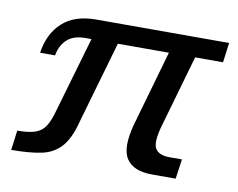

<svg xmlns="http://www.w3.org/2000/svg" viewBox="-53 -465 660 533"><g transform="rotate(10 276.5 -198.5)"><path d="M405.8 0Q352.7 0 333.2 -29.5Q313.6 -59.1 331.5 -126.2L392.9 -341H249L182 -108.6Q169.6 -60.2 148.2 -36.8Q126.9 -13.4 93.4 -6.4Q59.8 0.6 8.6 0.6L15.9 -55Q47.5 -55 65.5 -61Q83.6 -66.9 93.8 -82Q104 -97.1 111.4 -123.3L174.7 -341H156.9Q124.7 -341 106.3 -324.4Q88 -307.7 83 -278.9H40.7Q48.9 -333.9 83.3 -365.3Q117.6 -396.7 178.2 -396.7H552.8L545.5 -341H466.9L407.7 -134.7Q394.8 -87.8 405.1 -71.7Q415.3 -55.6 445.1 -55.6H480L472.1 0Z"/></g></svg>

Font: Rokkitt SemiBold
Style: Italic
Weight: 600
Italic angle: -9°
Designer: Vernon Adams
Foundry: Vernon Adams
Version: Version 3.103